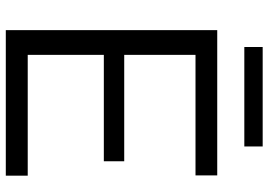

<svg xmlns="http://www.w3.org/2000/svg" viewBox="-152 -774 926 662"><g transform="rotate(90 311.0 -443.0)"><path d="M84 0V-729H584.7V-654.1H149.3L169.1 -674V-55.7L149.3 -75.6H585.6V0ZM149.3 -338V-408.3H536.1V-338ZM142 -822.4V-885.7H485V-822.4Z"/></g></svg>

Font: Mona Sans ExtraLight
Style: Regular
Weight: 200
Designer: Deni Anggara
Foundry: GitHub
Version: Version 2.000